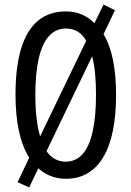

<svg xmlns="http://www.w3.org/2000/svg" viewBox="-20 -774 576 842"><path d="M489 -358Q489 -269 475 -200.5Q461 -132 433 -85Q405 -38 364 -14Q323 10 269 10Q233 10 202.5 -2Q172 -14 148 -36L108 48L57 25L108 -82Q77 -133 62.5 -201.5Q48 -270 48 -359Q48 -481 73 -562Q98 -643 147 -683.5Q196 -724 269 -724Q306 -724 337.5 -711Q369 -698 394 -672L434 -754L484 -729L434 -624Q462 -578 475.5 -511Q489 -444 489 -358ZM401 -358Q401 -408 397 -451Q393 -494 384 -527L184 -111Q200 -88 221.5 -76.5Q243 -65 268 -65Q312 -65 341.5 -97.5Q371 -130 386 -195.5Q401 -261 401 -358ZM135 -358Q135 -300 140.5 -254.5Q146 -209 156 -176L358 -595Q342 -623 320 -636Q298 -649 269 -649Q225 -649 195 -616Q165 -583 150 -518.5Q135 -454 135 -358Z"/></svg>

Font: Noto Sans Display ExtraCondensed
Style: Regular
Weight: 400
Width: 2
Version: Version 2.003